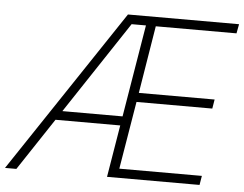

<svg xmlns="http://www.w3.org/2000/svg" viewBox="-75 -791 1084 854"><g transform="rotate(5 467.5 -364.0)"><path d="M-22.9 0 462.4 -727.5H958.5L950.7 -686H590.3L541 -384.3H879.4L872.6 -343.3H534.2L483.9 -41H852.5L845.7 0H432.6L546.4 -686H482.4L27.8 0ZM163.1 -232.9 169.9 -273.9H502L495.1 -232.9Z"/></g></svg>

Font: Inter Tight ExtraLight
Style: Italic
Weight: 250
Italic angle: -9.39999°
Designer: Rasmus Andersson
Foundry: rsms
Version: Version 3.004